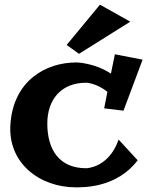

<svg xmlns="http://www.w3.org/2000/svg" viewBox="-20 -780 634 824"><path d="M489 -181C447 -59 350 -58 350 -58C233 -58 183 -139 183 -250C183 -351 241 -425 350 -425C350 -425 393 -424 441 -386L427 -315L510 -305L592 -524L473 -547L456 -464C385 -511 308 -512 308 -512C175 -512 39 -433 25 -250C11 -80 151 24 305 24C346 24 482 24 571 -92ZM409 -760 266 -587 319 -549 539 -687Z"/></svg>

Font: Peralta
Style: Regular
Weight: 400
Designer: Astigmatic (AOETI)
Foundry: Astigmatic (AOETI)
Version: Version 1.000